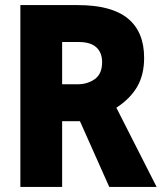

<svg xmlns="http://www.w3.org/2000/svg" viewBox="-20 -734 640 754"><path d="M60 0V-714H285Q418 -714 482 -661.5Q546 -609 546 -507Q546 -440 518.5 -393Q491 -346 437 -311L595 0H409L294 -258H224V0ZM284 -403Q324 -403 352.5 -423.5Q381 -444 381 -490Q381 -527 358.5 -548Q336 -569 289 -569H224V-403Z"/></svg>

Font: Noto Sans Mono Black
Style: Regular
Weight: 900
Designer: Monotype Design Team
Foundry: Monotype Imaging Inc.
Version: Version 2.014